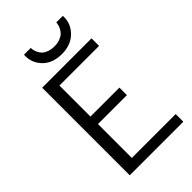

<svg xmlns="http://www.w3.org/2000/svg" viewBox="-281 -1056 1152 1152"><g transform="rotate(-45 294.5 -480.0)"><path d="M329.6 -801.8Q250 -801.8 205.1 -848.1Q160.2 -894.5 164.6 -960.4H221.7Q222.2 -951.2 224.1 -941.2Q226.1 -931.2 232.9 -917Q239.7 -902.8 250.7 -892.1Q261.7 -881.3 282.2 -873.8Q302.7 -866.2 329.6 -866.2Q356 -866.2 376.5 -874Q397 -881.8 408.2 -892.6Q419.4 -903.3 426.5 -917.5Q433.6 -931.6 436 -941.9Q438.5 -952.1 438.5 -960.4H494.1Q498.5 -895.5 451.9 -848.6Q405.3 -801.8 329.6 -801.8ZM101.6 0V-743.2H520.5V-679.2H184.1V-416H429.7V-352.1H184.1V-64.9H556.2V0Z"/></g></svg>

Font: HaufeMerriweatherSansLt
Style: Regular
Weight: 300
Designer: Eben Sorkin
Foundry: Eben Sorkin
Version: Version 1.56